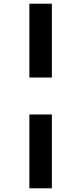

<svg xmlns="http://www.w3.org/2000/svg" viewBox="-20 -731 437 1040"><path d="M139 -311V-711H261V-311ZM139 289V-111H261V289Z"/></svg>

Font: Ysabeau Office ExtraBold
Style: Regular
Weight: 800
Designer: Christian Thalmann (Catharsis Fonts)
Version: Version 2.001;gftools[0.9.30]; featfreeze: tnum,lnum,ss02